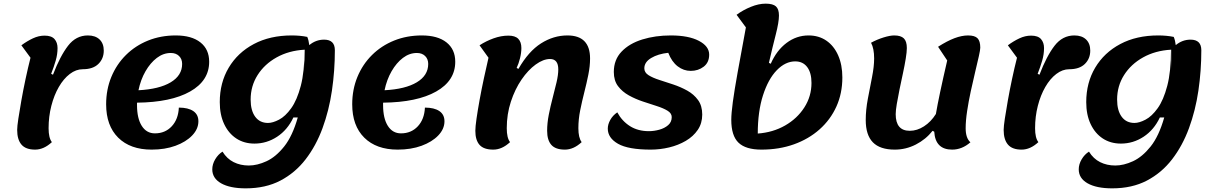

<svg xmlns="http://www.w3.org/2000/svg" viewBox="-20 -794 6634 1051"><path d="M172 25Q121 25 97.5 -2.5Q74 -30 74 -83Q74 -102 80.5 -145Q87 -188 97 -244.5Q107 -301 120 -362Q133 -423 147 -478L97 -546Q128 -569 160 -584Q192 -599 224 -599Q262 -599 278.5 -580Q295 -561 295 -531Q295 -497 285 -462.5Q275 -428 260 -390L270 -385Q309 -487 352.5 -543.5Q396 -600 461 -600Q502 -600 525 -578Q548 -556 548 -517Q548 -473 518.5 -444Q489 -415 433 -415Q396 -415 362 -389Q328 -363 302 -318Q276 -273 261 -214.5Q246 -156 246 -92Q246 -39 264 -16Q220 25 172 25Z M810 25Q693 25 627 -40.5Q561 -106 561 -223Q561 -304 589.5 -373Q618 -442 669.5 -493Q721 -544 790.5 -572Q860 -600 942 -600Q1029 -600 1077 -562Q1125 -524 1125 -456Q1125 -352 1020.5 -293Q916 -234 730 -232Q730 -226 730 -219Q730 -146 756 -105Q782 -64 828 -64Q884 -64 920 -102.5Q956 -141 959 -205Q1010 -205 1038 -186Q1066 -167 1066 -130Q1066 -88 1032 -52.5Q998 -17 940.5 4Q883 25 810 25ZM915 -504Q874 -504 838.5 -477Q803 -450 776.5 -404Q750 -358 738 -300Q852 -306 914.5 -343.5Q977 -381 977 -444Q977 -471 960 -487.5Q943 -504 915 -504Z M1373 -8Q1316 -8 1273.5 -36Q1231 -64 1207 -115Q1183 -166 1183 -235Q1183 -341 1232 -423.5Q1281 -506 1369.5 -553Q1458 -600 1577 -600Q1623 -600 1662 -592Q1670 -573 1673 -547Q1709 -577 1754 -577Q1813 -577 1813 -519Q1813 -407 1797 -298Q1781 -189 1745.5 -92.5Q1710 4 1653 78Q1596 152 1515 194.5Q1434 237 1325 237Q1239 237 1190.5 209.5Q1142 182 1142 133Q1142 105 1158 78Q1174 51 1198 36Q1222 75 1259 93.5Q1296 112 1342 112Q1388 112 1439 88.5Q1490 65 1535.5 8Q1581 -49 1610 -151H1586Q1554 -83 1497 -45.5Q1440 -8 1373 -8ZM1647 -522 1648 -418Q1649 -468 1648 -522ZM1352 -249Q1352 -189 1377 -155Q1402 -121 1447 -121Q1473 -121 1507.5 -139Q1542 -157 1574 -201.5Q1606 -246 1626.5 -324Q1647 -402 1647 -522Q1561 -517 1494.5 -480Q1428 -443 1390 -383Q1352 -323 1352 -249Z M2157 25Q2040 25 1974 -40.5Q1908 -106 1908 -223Q1908 -304 1936.5 -373Q1965 -442 2016.5 -493Q2068 -544 2137.5 -572Q2207 -600 2289 -600Q2376 -600 2424 -562Q2472 -524 2472 -456Q2472 -352 2367.5 -293Q2263 -234 2077 -232Q2077 -226 2077 -219Q2077 -146 2103 -105Q2129 -64 2175 -64Q2231 -64 2267 -102.5Q2303 -141 2306 -205Q2357 -205 2385 -186Q2413 -167 2413 -130Q2413 -88 2379 -52.5Q2345 -17 2287.5 4Q2230 25 2157 25ZM2262 -504Q2221 -504 2185.5 -477Q2150 -450 2123.5 -404Q2097 -358 2085 -300Q2199 -306 2261.5 -343.5Q2324 -381 2324 -444Q2324 -471 2307 -487.5Q2290 -504 2262 -504Z M2680 25Q2628 25 2605 -1Q2582 -27 2582 -78Q2582 -100 2588.5 -145Q2595 -190 2605.5 -248Q2616 -306 2629 -366Q2642 -426 2654 -478L2605 -546Q2640 -569 2681.5 -584Q2723 -599 2763 -599Q2800 -599 2817 -581.5Q2834 -564 2834 -531Q2834 -505 2826.5 -475Q2819 -445 2808 -422L2818 -417Q2873 -513 2941.5 -556.5Q3010 -600 3086 -600Q3210 -600 3210 -474Q3210 -432 3200.5 -385Q3191 -338 3178.5 -289Q3166 -240 3156 -190.5Q3146 -141 3146 -92Q3146 -40 3164 -16Q3120 25 3072 25Q3021 25 2998 -1Q2975 -27 2975 -78Q2975 -120 2984 -166Q2993 -212 3005 -257.5Q3017 -303 3026.5 -343.5Q3036 -384 3036 -414Q3036 -471 2991 -471Q2954 -471 2912.5 -441Q2871 -411 2835 -358.5Q2799 -306 2776.5 -237.5Q2754 -169 2754 -92Q2754 -39 2772 -16Q2728 25 2680 25Z M3542 25Q3419 25 3363 -7Q3307 -39 3307 -90Q3307 -113 3320.5 -137.5Q3334 -162 3359 -179Q3385 -131 3428.5 -103.5Q3472 -76 3532 -76Q3560 -76 3589 -84Q3618 -92 3637.5 -109Q3657 -126 3657 -153Q3657 -174 3634 -188Q3611 -202 3575 -213.5Q3539 -225 3498.5 -238.5Q3458 -252 3422 -272Q3386 -292 3363 -322.5Q3340 -353 3340 -400Q3340 -467 3382.5 -511.5Q3425 -556 3496 -578Q3567 -600 3652 -600Q3749 -600 3805.5 -570.5Q3862 -541 3862 -495Q3862 -452 3832 -429Q3802 -406 3761 -406Q3722 -406 3689.5 -431Q3657 -456 3638 -505Q3582 -499 3544.5 -476.5Q3507 -454 3507 -420Q3507 -397 3530 -382.5Q3553 -368 3589 -356.5Q3625 -345 3665.5 -331.5Q3706 -318 3742 -298Q3778 -278 3801 -246.5Q3824 -215 3824 -167Q3824 -119 3799.5 -83Q3775 -47 3734 -23Q3693 1 3643 13Q3593 25 3542 25Z M4148 25Q4062 25 4022.5 -13Q3983 -51 3983 -138Q3983 -173 3991.5 -236Q4000 -299 4018 -399Q4036 -499 4063 -644L4012 -713Q4047 -739 4090 -756.5Q4133 -774 4171 -774Q4211 -774 4227.5 -759Q4244 -744 4244 -709Q4244 -673 4226.5 -605Q4209 -537 4189 -450L4199 -445Q4231 -518 4285.5 -559Q4340 -600 4406 -600Q4462 -600 4503.5 -571.5Q4545 -543 4568 -491Q4591 -439 4591 -370Q4591 -283 4558.5 -211Q4526 -139 4466.5 -86Q4407 -33 4326 -4Q4245 25 4148 25ZM4128 -63Q4211 -69 4277.5 -107Q4344 -145 4383 -206Q4422 -267 4422 -340Q4422 -396 4398.5 -427Q4375 -458 4333 -458Q4279 -458 4232 -409.5Q4185 -361 4156.5 -272Q4128 -183 4128 -63Z M4878 25Q4797 25 4758 -15Q4719 -55 4719 -137Q4719 -192 4730.5 -253Q4742 -314 4753.5 -372Q4765 -430 4765 -474Q4765 -529 4748 -560Q4781 -578 4816.5 -589Q4852 -600 4875 -600Q4911 -600 4927.5 -584Q4944 -568 4944 -531Q4944 -510 4938 -473Q4932 -436 4922.5 -392Q4913 -348 4904 -304.5Q4895 -261 4889 -225Q4883 -189 4883 -169Q4883 -78 4960 -78Q5000 -78 5038 -102.5Q5076 -127 5103 -170Q5119 -265 5165 -463L5115 -538Q5165 -570 5205 -585Q5245 -600 5279 -600Q5316 -600 5331 -584.5Q5346 -569 5346 -533Q5346 -521 5338 -485.5Q5330 -450 5318 -400Q5306 -350 5294 -294.5Q5282 -239 5274 -186Q5266 -133 5266 -92Q5266 -38 5292 -15Q5246 25 5192 25Q5100 25 5094 -73L5085 -78Q5048 -31 4993.5 -3Q4939 25 4878 25Z M5572 25Q5521 25 5497.5 -2.5Q5474 -30 5474 -83Q5474 -102 5480.5 -145Q5487 -188 5497 -244.5Q5507 -301 5520 -362Q5533 -423 5547 -478L5497 -546Q5528 -569 5560 -584Q5592 -599 5624 -599Q5662 -599 5678.5 -580Q5695 -561 5695 -531Q5695 -497 5685 -462.5Q5675 -428 5660 -390L5670 -385Q5709 -487 5752.5 -543.5Q5796 -600 5861 -600Q5902 -600 5925 -578Q5948 -556 5948 -517Q5948 -473 5918.5 -444Q5889 -415 5833 -415Q5796 -415 5762 -389Q5728 -363 5702 -318Q5676 -273 5661 -214.5Q5646 -156 5646 -92Q5646 -39 5664 -16Q5620 25 5572 25Z M6116 -8Q6059 -8 6016.5 -36Q5974 -64 5950 -115Q5926 -166 5926 -235Q5926 -341 5975 -423.5Q6024 -506 6112.5 -553Q6201 -600 6320 -600Q6366 -600 6405 -592Q6413 -573 6416 -547Q6452 -577 6497 -577Q6556 -577 6556 -519Q6556 -407 6540 -298Q6524 -189 6488.5 -92.5Q6453 4 6396 78Q6339 152 6258 194.5Q6177 237 6068 237Q5982 237 5933.5 209.5Q5885 182 5885 133Q5885 105 5901 78Q5917 51 5941 36Q5965 75 6002 93.5Q6039 112 6085 112Q6131 112 6182 88.5Q6233 65 6278.5 8Q6324 -49 6353 -151H6329Q6297 -83 6240 -45.5Q6183 -8 6116 -8ZM6390 -522 6391 -418Q6392 -468 6391 -522ZM6095 -249Q6095 -189 6120 -155Q6145 -121 6190 -121Q6216 -121 6250.5 -139Q6285 -157 6317 -201.5Q6349 -246 6369.5 -324Q6390 -402 6390 -522Q6304 -517 6237.5 -480Q6171 -443 6133 -383Q6095 -323 6095 -249Z"/></svg>

Font: Lemonada SemiBold
Style: Regular
Weight: 600
Designer: Mohamed Gaber (Arabic), Eduardo Tunni (Latin)
Foundry: Kief Type Foundry
Version: Version 4.005; ttfautohint (v1.8.3)